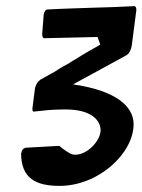

<svg xmlns="http://www.w3.org/2000/svg" viewBox="-20 -757 466 628"><path d="M49 -256C49 -173 98 -149 175 -149C302 -149 417 -255 417 -351C417 -409 359 -461 219 -481L393 -576C402 -581 409 -594 411 -608L426 -724C426 -732 424 -736 420 -737L399 -736C363 -734 327 -733 291 -732C240 -730 188 -729 136 -726C129 -726 125 -719 123 -710L118 -646C118 -638 120 -633 124 -632C179 -633 244 -635 299 -636L308 -611C285 -598 253 -580 228 -564C221 -560 214 -556 207 -551C192 -543 176 -534 160 -523L113 -497L114 -498C103 -490 96 -479 94 -465L86 -402C86 -395 87 -392 90 -392L120 -395C144 -398 169 -399 195 -399C275 -399 309 -366 309 -331C309 -297 266 -251 227 -251C219 -251 211 -253 206 -257C192 -265 185 -271 180 -275C176 -278 173 -280 175 -280L67 -274C58 -274 51 -267 50 -257Z"/></svg>

Font: Bangerz
Style: Regular
Weight: 400
Designer: vernon adams
Foundry: Vernon Adams
Version: Version 2.10;December 28, 2023;FontCreator 13.0.0.2683 64-bi